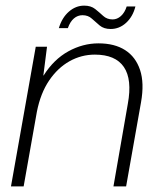

<svg xmlns="http://www.w3.org/2000/svg" viewBox="-20 -662 565 682"><path d="M19 0 107 -496H147L134 -394H135Q171 -451 222.5 -479.5Q274 -508 330 -508Q387 -508 424.5 -484Q462 -460 477.5 -413.5Q493 -367 481 -299L428 0H383L434 -293Q450 -380 420 -424Q390 -468 317 -468Q269 -468 227 -444.5Q185 -421 154.5 -376Q124 -331 111 -265L64 0ZM189 -562Q200 -599 224.5 -620.5Q249 -642 279 -642Q303 -642 318 -630Q333 -618 346.5 -605.5Q360 -593 380 -593Q396 -593 409.5 -605Q423 -617 430 -639H461Q452 -603 428 -581Q404 -559 373 -559Q349 -559 334 -571.5Q319 -584 306 -596Q293 -608 273 -608Q256 -608 242.5 -596.5Q229 -585 221 -562Z"/></svg>

Font: DM Sans 28pt ExtraLight
Style: Italic
Weight: 250
Italic angle: -10°
Version: Version 4.004;gftools[0.9.30]